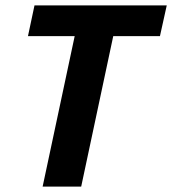

<svg xmlns="http://www.w3.org/2000/svg" viewBox="-20 -687 634 707"><path d="M279 0H137L255 -554H83L107 -667H594L569 -554H397Z"/></svg>

Font: Epunda Sans
Style: Bold Italic
Weight: 700
Italic angle: -12.0243°
Designer: Simon Atzbach
Foundry: typofactur
Version: Version 2.204; ttfautohint (v1.8.4.7-5d5b)